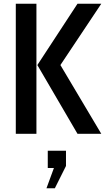

<svg xmlns="http://www.w3.org/2000/svg" viewBox="-20 -720 566 1033"><path d="M65 -700H176V0H65ZM181 -370 397 -700H525L305 -370L525 0H397ZM230 293 270 184H237V91H335V173L275 293Z"/></svg>

Font: Cabin Condensed SemiBold
Style: Regular
Weight: 600
Width: 3
Designer: Pablo Impallari
Foundry: Pablo Impallari. http://www.impallari.com Igino Marini. http://www.ikern.com
Version: Version 2.200